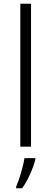

<svg xmlns="http://www.w3.org/2000/svg" viewBox="-20 -780 273 1021"><path d="M145 0V-760H88V0ZM168 68V61H110C104 104 81 180 66 212V221H98C130 176 157 112 168 68Z"/></svg>

Font: Noto Sans Myanmar UI Light
Style: Regular
Weight: 300
Designer: Monotype Design Team
Foundry: Monotype Imaging Inc.
Version: Version 2.103